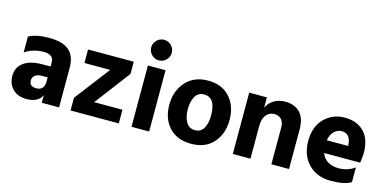

<svg xmlns="http://www.w3.org/2000/svg" viewBox="-71 -1133 3093 1534"><g transform="rotate(15 1475.5 -365.5)"><path d="M192 3Q118 3 76.5 -39Q35 -81 35 -149Q35 -217 88.5 -257.5Q142 -298 247 -298H311V-333Q311 -397 227.5 -397Q144 -397 74 -351V-482Q134 -516 244.5 -516Q355 -516 408 -469.5Q461 -423 461 -325V0H318V-62Q286 3 192 3ZM246 -100Q277 -100 294 -119Q311 -138 311 -171V-208H264Q227 -208 207 -192Q187 -176 187 -151Q187 -100 246 -100Z M955 0H556V-105L778 -395H565V-507H943V-406L721 -113H955Z M1193 -714Q1218 -689 1218 -654Q1218 -619 1193 -594Q1168 -569 1133 -569Q1098 -569 1073 -594Q1048 -619 1048 -654Q1048 -689 1073 -714Q1098 -739 1133 -739Q1168 -739 1193 -714ZM1206 0H1060V-507H1206Z M1651 -251Q1651 -400 1554 -400Q1506 -400 1482 -359Q1458 -318 1458 -253Q1458 -188 1482.5 -146.5Q1507 -105 1555.5 -105Q1604 -105 1627.5 -145.5Q1651 -186 1651 -251ZM1557.5 -515Q1673 -515 1738 -442Q1803 -369 1803 -255Q1803 -141 1737.5 -66.5Q1672 8 1554 8Q1436 8 1371 -63.5Q1306 -135 1306 -249.5Q1306 -364 1374 -439.5Q1442 -515 1557.5 -515Z M2363 0H2217V-302Q2217 -347 2196 -370.5Q2175 -394 2136 -394Q2097 -394 2070.5 -362.5Q2044 -331 2044 -268V0H1898V-507H2044V-421Q2063 -463 2102.5 -487.5Q2142 -512 2197 -512Q2275 -512 2319 -465.5Q2363 -419 2363 -329Z M2693 -401Q2658 -401 2631 -375.5Q2604 -350 2595 -300H2771V-312Q2764 -401 2693 -401ZM2876 -29Q2824 5 2708 5Q2592 5 2522.5 -67.5Q2453 -140 2453 -257.5Q2453 -375 2520.5 -443.5Q2588 -512 2688.5 -512Q2789 -512 2848 -452.5Q2907 -393 2907 -275Q2907 -252 2899 -196H2601Q2616 -154 2653 -131Q2690 -108 2742 -108Q2819 -108 2876 -151Z"/></g></svg>

Font: Hind Vadodara
Style: Bold
Weight: 700
Designer: Hitesh Malaviya
Foundry: Indian Type Foundry
Version: Version 0.702;PS 1.0;hotconv 1.0.81;makeotf.lib2.5.63406